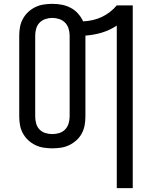

<svg xmlns="http://www.w3.org/2000/svg" viewBox="-20 -763 790 998"><path d="M587 215V-630Q551 -606 509.5 -593.5Q468 -581 424 -578V-158Q424 -135 420 -112.5Q416 -90 405.5 -70Q395 -50 378 -34.5Q361 -19 340.5 -9Q320 1 297.5 4.5Q275 8 252 8Q230 8 207 4.5Q184 1 163.5 -9Q143 -19 126.5 -34.5Q110 -50 99 -70Q88 -90 84 -112.5Q80 -135 80 -158V-578Q80 -600 84 -622.5Q88 -645 99 -665Q110 -685 126.5 -700.5Q143 -716 163.5 -726Q184 -736 207 -739.5Q230 -743 252 -743Q277 -743 301 -738.5Q325 -734 347 -722.5Q369 -711 385.5 -692.5Q402 -674 412 -652Q437 -653 461.5 -658.5Q486 -664 508.5 -674.5Q531 -685 551 -700.5Q571 -716 587 -735H670V215ZM252 -66Q270 -66 288 -71.5Q306 -77 318.5 -90Q331 -103 336.5 -121Q342 -139 342 -158V-578Q342 -596 336.5 -614Q331 -632 318.5 -645Q306 -658 288 -664Q270 -670 252 -670Q234 -670 216 -664Q198 -658 185.5 -645Q173 -632 168 -614Q163 -596 163 -578V-158Q163 -139 168 -121Q173 -103 185.5 -90Q198 -77 216 -71.5Q234 -66 252 -66Z"/></svg>

Font: Iosevka Aile
Style: Regular
Weight: 400
Designer: Belleve Invis
Foundry: Belleve Invis
Version: Version 28.0.1; ttfautohint (v1.8.4)